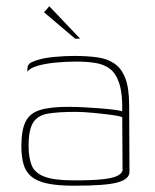

<svg xmlns="http://www.w3.org/2000/svg" viewBox="-20 -583 493 611"><path d="M216 8Q164 8 131 1Q98 -6 80 -21Q62 -36 55 -60Q48 -84 48 -118Q48 -169 61.5 -196Q75 -223 107.5 -233Q140 -243 196 -243Q221 -243 248.5 -241.5Q276 -240 301.5 -238Q327 -236 345 -233.5Q363 -231 369 -229Q370 -284 360 -316Q350 -348 331 -363Q312 -378 284.5 -382.5Q257 -387 224 -387Q191 -387 158.5 -384Q126 -381 101 -374Q76 -367 67 -355V-362Q67 -379 80.5 -385Q94 -391 106 -394Q123 -399 154.5 -402Q186 -405 217 -405Q258 -405 290 -400.5Q322 -396 344.5 -380.5Q367 -365 379 -333.5Q391 -302 391 -247L392 -36Q392 -13 354.5 -2.5Q317 8 216 8ZM216 -9Q274 -9 306 -12.5Q338 -16 352.5 -23Q367 -30 370 -40L369 -210Q361 -214 334 -217.5Q307 -221 275.5 -224Q244 -227 220 -227Q166 -227 133 -221.5Q100 -216 85.5 -193Q71 -170 71 -119Q71 -82 80.5 -57.5Q90 -33 121 -21Q152 -9 216 -9ZM219 -460 120 -544 137 -563 235 -460Z"/></svg>

Font: Genos Thin
Style: Regular
Weight: 100
Designer: Robert E. Leuschke
Foundry: Robert E. Leuschke
Version: Version 1.010